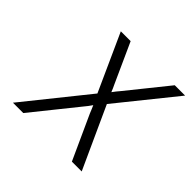

<svg xmlns="http://www.w3.org/2000/svg" viewBox="-135 -643 774 774"><g transform="rotate(45 252.0 -255.5)"><path d="M34 0 248.5 -267 138 -511H194L271.5 -340Q274.5 -334 277.8 -326.5Q281 -319 284.5 -310.5Q290.5 -318.5 296.2 -326Q302 -333.5 307.5 -339.5L445.5 -511H504.5L305.5 -264L426 0H370L284.5 -187.5Q281.5 -195 277.5 -204.5Q273.5 -214 270 -222Q264.5 -214 257.8 -205Q251 -196 244.5 -188.5L93 0Z"/></g></svg>

Font: Overpass ExtraLight
Style: Italic
Weight: 250
Italic angle: -10°
Designer: Delve Withrington, Dave Bailey, Thomas Jockin
Foundry: Delve Fonts LLC
Version: Version 4.000